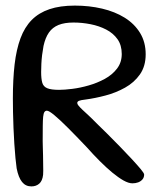

<svg xmlns="http://www.w3.org/2000/svg" viewBox="-20 -645 582 686"><path d="M92 21Q71.5 21 58.8 5.2Q46 -10.5 39.5 -43.5Q37.5 -57.5 35.2 -80.5Q33 -103.5 31.2 -131.2Q29.5 -159 28.2 -188Q27 -217 26.5 -244.5Q26 -272 26 -293Q26 -361.5 32.2 -415Q38.5 -468.5 53.2 -508.2Q68 -548 93.5 -573.8Q119 -599.5 156.8 -612.2Q194.5 -625 247.5 -625Q299 -625 344.8 -614.2Q390.5 -603.5 425.5 -581.8Q460.5 -560 480.5 -527.2Q500.5 -494.5 500.5 -451Q500.5 -408.5 480 -379.2Q459.5 -350 426.8 -331.8Q394 -313.5 357 -303.8Q320 -294 286.5 -289.5Q268.5 -287.5 262.2 -284.8Q256 -282 256 -277Q256 -273 260.8 -267.2Q265.5 -261.5 274.2 -253.2Q283 -245 295.8 -233.2Q308.5 -221.5 324 -205.5Q340.5 -189.5 362.8 -167.5Q385 -145.5 408 -121.8Q431 -98 450.8 -76.8Q470.5 -55.5 482.8 -40.8Q495 -26 495 -21.5Q495 -11 489 -4Q483 3 473.8 6.5Q464.5 10 453 10Q439.5 10 421.2 -0.2Q403 -10.5 381.5 -28.2Q360 -46 336.5 -69.5Q313 -93 289.5 -119.5Q252 -159 222.8 -188.2Q193.5 -217.5 174.2 -233.5Q155 -249.5 147.5 -249.5Q142 -249.5 138.8 -244.8Q135.5 -240 134.2 -228Q133 -216 132.8 -195Q132.5 -174 132.5 -141Q132.5 -132.5 133 -118.8Q133.5 -105 133.8 -89.5Q134 -74 134.2 -59.8Q134.5 -45.5 134.5 -34.8Q134.5 -24 134 -20.5Q131.5 1.5 120.2 11.2Q109 21 92 21ZM191 -324Q210 -324 238.2 -327.5Q266.5 -331 297 -339.8Q327.5 -348.5 354.5 -363.2Q381.5 -378 398.2 -400Q415 -422 415 -452Q415 -483.5 399.8 -505Q384.5 -526.5 359.2 -539.5Q334 -552.5 303.5 -558.5Q273 -564.5 242.5 -564.5Q210.5 -564.5 189 -555.8Q167.5 -547 154.8 -528.8Q142 -510.5 135.5 -481Q132.5 -465 130.5 -448.8Q128.5 -432.5 127.8 -417.2Q127 -402 127 -388Q127 -363.5 131 -349.5Q135 -335.5 148.8 -329.8Q162.5 -324 191 -324Z"/></svg>

Font: Gluten Thin Light
Style: Regular
Weight: 300
Version: Version 1.300